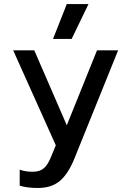

<svg xmlns="http://www.w3.org/2000/svg" viewBox="-20 -728 627 946"><path d="M241.2 -536.1 309.1 -708H416L333 -536.1ZM167 198.2Q114.7 198.2 77.1 187V107.9Q104.5 118.2 141.1 118.2Q176.3 118.2 196.3 100.8Q216.3 83.5 231.9 43.9L254.9 -12.2L44.9 -480H148.9L309.1 -110.8L458 -480H562L346.2 54.2Q315.9 128.9 274.7 163.6Q233.4 198.2 167 198.2Z"/></svg>

Font: Prompt
Style: Regular
Weight: 400
Designer: Katatrad Team
Foundry: CadsonDemak
Version: Version 1.000;PS 001.000;hotconv 1.0.88;makeotf.lib2.5.64775